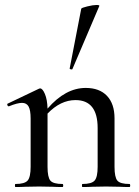

<svg xmlns="http://www.w3.org/2000/svg" viewBox="-20 -751 560 771"><path d="M283.2 -349.1Q223.1 -349.1 170.9 -294.9V-81.1Q170.9 -39.1 182.4 -25.6Q193.8 -12.2 231 -12.2Q233.9 -12.2 233.9 -6.1Q233.9 0 231 0Q207 0 191.9 -1L137.2 -2L81.1 -1Q66.9 0 42 0Q40 0 40 -6.1Q40 -12.2 42 -12.2Q79.1 -12.2 91.1 -26.1Q103 -40 103 -81.1V-274.9Q103 -308.1 95 -323Q86.9 -337.9 68.4 -337.9Q49.8 -337.9 16.1 -324.2H14.2Q11.2 -324.2 9.5 -329.1Q7.8 -334 11.2 -335L134.8 -394Q138.7 -396 141.1 -396Q150.9 -396 160.4 -373.5Q169.9 -351.1 170.9 -314.9Q242.7 -397.9 324.2 -397.9Q379.4 -397.9 409.7 -366Q439.9 -334 439.9 -275.9V-81.1Q439.9 -39.1 451.4 -25.6Q462.9 -12.2 500 -12.2Q502.9 -12.2 502.9 -6.1Q502.9 0 500 0Q476.1 0 460.9 -1L405.8 -2L350.1 -1Q335.9 0 311 0Q309.1 0 309.1 -6.1Q309.1 -12.2 311 -12.2Q348.1 -12.2 360.1 -26.1Q372.1 -40 372.1 -81.1V-236.8Q372.1 -349.1 283.2 -349.1ZM259.8 -476.1 306.2 -715.8Q307.1 -719.7 330.6 -725.3Q354 -731 367.2 -731Q380.4 -731 378.9 -727.1L271 -474.1Q271 -472.2 267.6 -472.2Q264.2 -472.2 261.5 -473.6Q258.8 -475.1 259.8 -476.1Z"/></svg>

Font: Cormorant-Medium
Style: Regular
Weight: 500
Designer: Christian Thalmann (Catharsis Fonts)
Version: Version 3.000